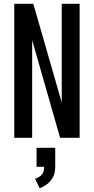

<svg xmlns="http://www.w3.org/2000/svg" viewBox="-20 -720 490 1003"><path d="M54.5 0V-700H154L302.5 -184.5V-700H396V0H294L148 -510.5V0ZM171 151.5V52H268.5V151.5Q268.5 187 254 210.2Q239.5 233.5 220.2 246.2Q201 259 187 263L163 213.5Q178 210 194.2 196.8Q210.5 183.5 210.5 151.5Z"/></svg>

Font: Trispace Condensed
Style: Regular
Weight: 400
Width: 3
Designer: Tyler Finck
Foundry: Etcetera Type Company
Version: Version 1.210; ttfautohint (v1.8.3)